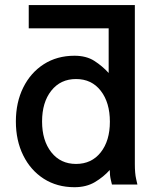

<svg xmlns="http://www.w3.org/2000/svg" viewBox="-20 -743 624 773"><path d="M522.9 -82Q522.9 -44.9 528.1 -22.5Q533.2 0 533.2 0H430.7Q430.7 0 426.3 -18.3Q421.9 -36.6 421.9 -58.6Q397 -30.8 362.3 -10Q327.6 10.7 279.8 10.7Q209.5 10.7 156.2 -23.4Q103 -57.6 73.5 -117.4Q43.9 -177.2 43.9 -253.9Q43.9 -330.6 73.5 -390.4Q103 -450.2 156.2 -484.4Q209.5 -518.6 279.8 -518.6Q327.6 -518.6 359.9 -497.8Q392.1 -477.1 417.5 -449.2V-628.9H95.7V-722.7H522.9ZM422.4 -252.9Q422.4 -330.1 385.7 -377.4Q349.1 -424.8 286.1 -424.8Q223.6 -424.8 186.5 -377.9Q149.4 -331.1 149.4 -253.9Q149.4 -177.2 186.5 -130.1Q223.6 -83 286.1 -83Q348.6 -83 385.5 -129.6Q422.4 -176.3 422.4 -252.9Z"/></svg>

Font: Giphurs Medium
Style: Regular
Weight: 500
Version: Version 0.920; ttfautohint (v1.8.4.7-5d5b)